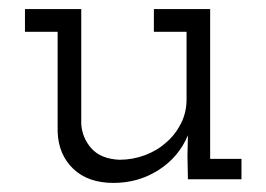

<svg xmlns="http://www.w3.org/2000/svg" viewBox="-20 -395 587 423"><path d="M394 -97 393 -52 394 0H512V-45H443V-375H319V-325H391V-176Q391 -147 378.5 -122.5Q366 -98 346 -81Q326 -63 299 -53Q272 -43 243 -43Q202 -45 181.5 -68Q161 -91 159 -122V-375H35V-325H107V-104Q109 -54 141.5 -23Q174 8 230 8Q285 8 329.5 -20.5Q374 -49 394 -97Z"/></svg>

Font: Josefin Slab Medium
Style: Regular
Weight: 500
Designer: Santiago Orozco
Foundry: Typemade
Version: Version 2.000